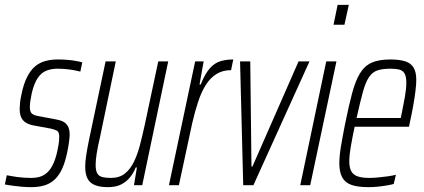

<svg xmlns="http://www.w3.org/2000/svg" viewBox="-30 -763 1746 791"><path d="M99 8Q78 8 56.5 6Q35 4 17.5 1.5Q0 -1 -10 -3L-2 -41Q4 -40 14.5 -38Q25 -36 39 -34Q53 -32 68.5 -31Q84 -30 99 -30Q133 -30 153.5 -43.5Q174 -57 186.5 -82Q199 -107 206 -140Q209 -154 211.5 -169Q214 -184 214 -198Q214 -219 205.5 -224Q197 -229 180 -233L104 -247Q77 -253 64 -268.5Q51 -284 51 -314Q51 -323 52.5 -339Q54 -355 58 -372Q67 -417 81.5 -445.5Q96 -474 114.5 -489.5Q133 -505 156.5 -511.5Q180 -518 208 -518Q228 -518 247 -516.5Q266 -515 282.5 -512Q299 -509 309 -506L301 -468Q294 -470 279 -473Q264 -476 245 -478Q226 -480 206 -480Q182 -480 161.5 -472Q141 -464 126 -442.5Q111 -421 101 -380Q97 -361 95 -347Q93 -333 93 -322Q93 -302 101.5 -295Q110 -288 126 -285L201 -271Q219 -268 231 -261.5Q243 -255 250 -242.5Q257 -230 257 -207Q257 -200 254.5 -179.5Q252 -159 247 -136Q239 -97 227 -70Q215 -43 197.5 -25.5Q180 -8 155.5 0Q131 8 99 8Z M415 8Q382 8 361 -0.5Q340 -9 330.5 -27.5Q321 -46 321 -77Q321 -97 325.5 -125.5Q330 -154 337 -188L405 -510H447L382 -198Q373 -159 368.5 -131.5Q364 -104 364 -84Q364 -62 370 -50Q376 -38 390.5 -34Q405 -30 427 -30Q462 -30 484.5 -48Q507 -66 522 -97Q537 -128 547 -167Q557 -206 566 -247L622 -510H663L556 0H522L534 -73H529Q521 -52 506.5 -33.5Q492 -15 470 -3.5Q448 8 415 8Z M666 0 774 -510H809L792 -415H797Q814 -458 833.5 -480.5Q853 -503 877 -510.5Q901 -518 931 -518L922 -474Q888 -474 862.5 -458.5Q837 -443 818.5 -414Q800 -385 786.5 -344.5Q773 -304 762 -256L707 0Z M972 0 959 -510H1001L1006 -77H1010L1200 -510H1245L1014 0Z M1344 -661 1361 -743H1407L1389 -661ZM1207 0 1314 -510H1356L1248 0Z M1488 8Q1445 8 1418.5 -1Q1392 -10 1380 -32Q1368 -54 1368 -90Q1368 -119 1374.5 -159Q1381 -199 1392 -254Q1407 -328 1420.5 -378.5Q1434 -429 1452.5 -460Q1471 -491 1500.5 -504.5Q1530 -518 1578 -518Q1617 -518 1640.5 -510Q1664 -502 1674.5 -483.5Q1685 -465 1685 -434Q1685 -415 1681.5 -387Q1678 -359 1672 -325.5Q1666 -292 1658 -256L1655 -241H1431Q1421 -193 1415 -158Q1409 -123 1409 -98Q1409 -72 1417.5 -57Q1426 -42 1444.5 -36Q1463 -30 1492 -30Q1508 -30 1528 -32Q1548 -34 1567 -36.5Q1586 -39 1601 -43L1592 -5Q1581 -2 1563.5 1Q1546 4 1526.5 6Q1507 8 1488 8ZM1439 -277H1621L1626 -301Q1632 -330 1638 -363.5Q1644 -397 1644 -422Q1644 -448 1636.5 -460.5Q1629 -473 1614.5 -476.5Q1600 -480 1579 -480Q1546 -480 1525 -473Q1504 -466 1490 -445Q1476 -424 1465 -384Q1454 -344 1439 -277Z"/></svg>

Font: Saira ExtraCondensed ExtraLight
Style: Italic
Weight: 250
Width: 2
Italic angle: -12°
Designer: Hector Gatti with collaboration of the Omnibus-Type team
Foundry: Omnibus-Type
Version: Version 1.101